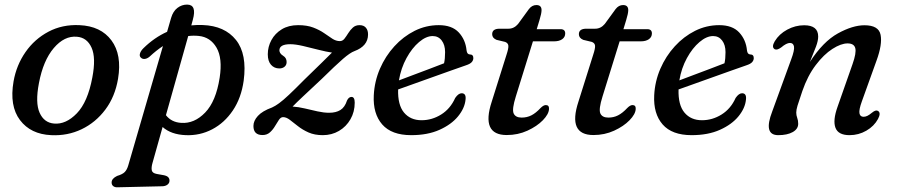

<svg xmlns="http://www.w3.org/2000/svg" viewBox="-20 -578 3912 836"><path d="M326 -468.5Q419 -464.5 465.2 -402.2Q511.5 -340 494 -235Q481 -157.5 438.8 -101Q396.5 -44.5 335.2 -15.2Q274 14 203 10.5Q113.5 6.5 67 -55.2Q20.5 -117 39 -223.5Q51.5 -294.5 91 -351.2Q130.5 -408 191 -440Q251.5 -472 326 -468.5ZM215.5 -40Q267 -35.5 314.5 -84.5Q362 -133.5 382 -240.5Q398.5 -326 378.8 -370.2Q359 -414.5 315 -418Q260.5 -423 214.2 -368.8Q168 -314.5 149.5 -216Q133 -130.5 152.5 -87Q172 -43.5 215.5 -40Z M631.5 -331.5Q621.5 -323 611.2 -321.5Q601 -320 594 -326.5Q586 -333 589.5 -345Q593 -357 605 -368.5Q652 -414.5 707.5 -439.5L725 -500Q733.5 -529 752.5 -543.5Q771.5 -558 794.5 -558Q838 -558 819.5 -491.5L813 -467.5Q837.5 -470 863 -469Q958.5 -465.5 1007.5 -404Q1056.5 -342.5 1041 -226.5Q1030.5 -151.5 994 -97.2Q957.5 -43 904 -15Q850.5 13 789 10.5Q725 8 688 -25L644 131.5Q638.5 150.5 640.8 163.2Q643 176 663 179.5L694 185Q707.5 188 712.8 194Q718 200 718 207.5Q718.5 218.5 709.8 225.5Q701 232.5 687.5 233L491 237.5Q480.5 238 473.2 232.5Q466 227 466 216.5Q466 199.5 490 188Q513.5 181 523.2 171Q533 161 538.5 142L689.5 -377.5Q660.5 -358.5 631.5 -331.5ZM769 -43Q826 -39 873.2 -87.8Q920.5 -136.5 936.5 -240Q949.5 -324.5 922.8 -370.5Q896 -416.5 845.5 -421.5Q822.5 -424 799.5 -421L702.5 -76.5Q726.5 -45.5 769 -43Z M1524.5 -131Q1524.5 -91 1506 -58.8Q1487.5 -26.5 1456 -8Q1424.5 10.5 1385.5 10.5Q1350 10.5 1323.5 -1.2Q1297 -13 1277.2 -28.8Q1257.5 -44.5 1242 -56.2Q1226.5 -68 1212.5 -68Q1202.5 -68 1194.5 -56.2Q1186.5 -44.5 1177.5 -29Q1168.5 -13.5 1155.5 -1.8Q1142.5 10 1123 10Q1083.5 10 1083.5 -29.5Q1083.5 -52 1102.8 -73.2Q1122 -94.5 1164.5 -110Q1178 -116 1195.2 -128.5Q1212.5 -141 1238.8 -165.8Q1265 -190.5 1306 -232Q1351 -276 1380.2 -304.2Q1409.5 -332.5 1425.5 -349Q1401 -352.5 1367 -361.2Q1333 -370 1299.5 -377.8Q1266 -385.5 1244 -385.5Q1196.5 -385.5 1196.5 -358.5Q1196.5 -353.5 1200 -347.2Q1203.5 -341 1213 -335Q1228 -326 1228 -308Q1228 -295 1219 -287.5Q1210 -280 1196.5 -280Q1174 -280 1160 -296Q1146 -312 1146 -341.5Q1146 -374.5 1161.8 -403.5Q1177.5 -432.5 1207 -450.5Q1236.5 -468.5 1278 -468.5Q1317 -468.5 1344.2 -458Q1371.5 -447.5 1391.2 -433.8Q1411 -420 1427 -409.5Q1443 -399 1460 -399Q1471.5 -399 1479.8 -409.5Q1488 -420 1496.5 -433.8Q1505 -447.5 1516.5 -458Q1528 -468.5 1545.5 -468.5Q1564 -468.5 1573.5 -457Q1583 -445.5 1582.5 -427Q1582 -377.5 1523.5 -355.5Q1505 -349 1473.2 -321.5Q1441.5 -294 1380.5 -234Q1328 -185 1299.5 -158.2Q1271 -131.5 1254 -114Q1279 -112.5 1307.2 -105.8Q1335.5 -99 1362.8 -93Q1390 -87 1413 -87Q1443 -87 1462.2 -99Q1481.5 -111 1491 -140.5Q1498.5 -156 1510.5 -156Q1524.5 -156 1524.5 -131Z M2007 -144Q2003.5 -107 1974.5 -71.5Q1945.5 -36 1893.8 -12.8Q1842 10.5 1770.5 10.5Q1685 10.5 1644.2 -36.2Q1603.5 -83 1607.5 -163Q1610.5 -223.5 1634.2 -278.5Q1658 -333.5 1697 -376.2Q1736 -419 1785.5 -443.8Q1835 -468.5 1890.5 -468.5Q1948 -468.5 1977.5 -436.8Q2007 -405 2011.5 -358.5Q2013.5 -341.5 2025.5 -341Q2041 -341 2041 -325Q2041 -315.5 2034 -307.5Q2027 -299.5 2008.5 -293.5Q1982 -284.5 1943.8 -270.8Q1905.5 -257 1863.2 -242Q1821 -227 1781.5 -212.8Q1742 -198.5 1713.5 -188.5Q1711.5 -121 1739.2 -87.8Q1767 -54.5 1815.5 -54.5Q1861 -54.5 1901 -79.5Q1941 -104.5 1962 -151.5Q1976 -172 1990.5 -172Q2010.5 -171.5 2007 -144ZM1864 -421Q1835.5 -421 1804.8 -395Q1774 -369 1750 -325.2Q1726 -281.5 1717 -228Q1745 -238.5 1780 -251.8Q1815 -265 1850.2 -278.2Q1885.5 -291.5 1913.5 -302.5Q1918 -322 1918 -351Q1918 -382.5 1903.2 -401.8Q1888.5 -421 1864 -421Z M2179.5 -395.5 2142 -404.5Q2123 -412.5 2123 -429Q2123 -453 2155.5 -453H2194Q2218.5 -453 2236 -474L2283 -538.5Q2296.5 -556 2315.5 -556Q2338 -556 2338 -534Q2338 -519.5 2329 -490.5L2317 -451H2420.5Q2441 -451 2441 -432.5Q2441 -416.5 2427.8 -407.2Q2414.5 -398 2392.5 -398H2300.5L2226 -158Q2208.5 -102.5 2216.5 -84.2Q2224.5 -66 2251.5 -66Q2274.5 -66 2293.8 -75.8Q2313 -85.5 2334 -108Q2346.5 -120.5 2356.5 -120.5Q2371.5 -120.5 2370.5 -103.5Q2369.5 -81 2343.8 -54.5Q2318 -28 2276.5 -9Q2235 10 2186.5 10Q2073.5 10 2121 -135L2185.5 -340Q2194.5 -367 2193.5 -378.8Q2192.5 -390.5 2179.5 -395.5Z M2557 -395.5 2519.5 -404.5Q2500.5 -412.5 2500.5 -429Q2500.5 -453 2533 -453H2571.5Q2596 -453 2613.5 -474L2660.5 -538.5Q2674 -556 2693 -556Q2715.5 -556 2715.5 -534Q2715.5 -519.5 2706.5 -490.5L2694.5 -451H2798Q2818.5 -451 2818.5 -432.5Q2818.5 -416.5 2805.2 -407.2Q2792 -398 2770 -398H2678L2603.5 -158Q2586 -102.5 2594 -84.2Q2602 -66 2629 -66Q2652 -66 2671.2 -75.8Q2690.5 -85.5 2711.5 -108Q2724 -120.5 2734 -120.5Q2749 -120.5 2748 -103.5Q2747 -81 2721.2 -54.5Q2695.5 -28 2654 -9Q2612.5 10 2564 10Q2451 10 2498.5 -135L2563 -340Q2572 -367 2571 -378.8Q2570 -390.5 2557 -395.5Z M3228 -144Q3224.5 -107 3195.5 -71.5Q3166.5 -36 3114.8 -12.8Q3063 10.5 2991.5 10.5Q2906 10.5 2865.2 -36.2Q2824.5 -83 2828.5 -163Q2831.5 -223.5 2855.2 -278.5Q2879 -333.5 2918 -376.2Q2957 -419 3006.5 -443.8Q3056 -468.5 3111.5 -468.5Q3169 -468.5 3198.5 -436.8Q3228 -405 3232.5 -358.5Q3234.5 -341.5 3246.5 -341Q3262 -341 3262 -325Q3262 -315.5 3255 -307.5Q3248 -299.5 3229.5 -293.5Q3203 -284.5 3164.8 -270.8Q3126.5 -257 3084.2 -242Q3042 -227 3002.5 -212.8Q2963 -198.5 2934.5 -188.5Q2932.5 -121 2960.2 -87.8Q2988 -54.5 3036.5 -54.5Q3082 -54.5 3122 -79.5Q3162 -104.5 3183 -151.5Q3197 -172 3211.5 -172Q3231.5 -171.5 3228 -144ZM3085 -421Q3056.5 -421 3025.8 -395Q2995 -369 2971 -325.2Q2947 -281.5 2938 -228Q2966 -238.5 3001 -251.8Q3036 -265 3071.2 -278.2Q3106.5 -291.5 3134.5 -302.5Q3139 -322 3139 -351Q3139 -382.5 3124.2 -401.8Q3109.5 -421 3085 -421Z M3353.5 -363.5Q3338 -372.5 3353.5 -398.5Q3372.5 -430 3407.8 -449Q3443 -468 3481.5 -468Q3542.5 -468 3542.5 -419Q3542.5 -400.5 3533 -375.2Q3523.5 -350 3506.5 -308.5Q3564 -397 3628.2 -432.5Q3692.5 -468 3744 -468Q3806 -468 3814.2 -426.5Q3822.5 -385 3796.5 -314L3732.5 -136Q3719.5 -100 3722.2 -84.8Q3725 -69.5 3740 -69.5Q3748 -69.5 3756.5 -73.5Q3765 -77.5 3777 -87.5Q3793.5 -101 3803 -95Q3817 -86.5 3803 -60Q3786 -28.5 3752.2 -9Q3718.5 10.5 3679 10.5Q3630 10.5 3617.8 -21.5Q3605.5 -53.5 3627 -113.5L3692 -298.5Q3709.5 -348 3704 -368.5Q3698.5 -389 3670.5 -389Q3642 -389 3604.5 -365Q3567 -341 3531.8 -294.5Q3496.5 -248 3473.5 -181.5Q3458 -136.5 3452.5 -118Q3447 -99.5 3447 -88Q3447 -76 3451.2 -64.8Q3455.5 -53.5 3455.5 -39Q3455.5 -16.5 3431.8 -3Q3408 10.5 3368.5 10.5Q3302.5 10.5 3342.5 -93L3425 -319.5Q3440 -359.5 3437.2 -375.2Q3434.5 -391 3419.5 -391Q3404.5 -391 3381.5 -371.5Q3363.5 -358.5 3353.5 -363.5Z"/></svg>

Font: Fraunces 9pt Soft
Style: Italic
Weight: 400
Italic angle: -16°
Version: Version 1.000;[0bf87f6ff]